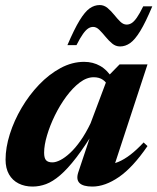

<svg xmlns="http://www.w3.org/2000/svg" viewBox="-20 -708 608 742"><path d="M282.5 -42 339.5 -213 351 -212.5Q308.5 -143 274.8 -99Q241 -55 212.2 -30.5Q183.5 -6 157.8 3.5Q132 13 106 13Q75.5 13 51.8 1Q28 -11 14.8 -34.2Q1.5 -57.5 1.5 -91Q1.5 -137.5 18 -189.8Q34.5 -242 63.5 -291.2Q92.5 -340.5 131 -380.8Q169.5 -421 214 -445Q258.5 -469 305 -469Q339.5 -469 367.2 -453.2Q395 -437.5 418 -401L399.5 -372Q392.5 -389 378.2 -399.2Q364 -409.5 342 -409.5Q315 -409.5 288 -389Q261 -368.5 236.2 -335Q211.5 -301.5 192.2 -262.2Q173 -223 161.8 -185Q150.5 -147 150.5 -118Q150.5 -97 158 -88.8Q165.5 -80.5 182.5 -80.5Q196 -80.5 213.5 -89.5Q231 -98.5 251 -117Q271 -135.5 291.2 -164.2Q311.5 -193 330 -231.5L399 -415L442 -459H550L413 -41.5L395.5 -72Q416 -73.5 437.8 -82.5Q459.5 -91.5 483.8 -110Q508 -128.5 535 -157.5L550 -143.5Q493.5 -61 439.8 -24Q386 13 337 13Q301 13 287.2 -0.8Q273.5 -14.5 282.5 -42ZM568.5 -683.5Q542.5 -621.5 522 -588Q501.5 -554.5 483 -541.5Q464.5 -528.5 444 -528.5Q427 -528.5 413.5 -539.8Q400 -551 387.8 -566Q375.5 -581 364 -592.5Q352.5 -604 340 -604Q330 -604 320.8 -598Q311.5 -592 300.8 -577Q290 -562 275.5 -533.5H240.5Q267 -595.5 287.5 -629Q308 -662.5 326.2 -675.5Q344.5 -688.5 365.5 -688.5Q382 -688.5 395.8 -677Q409.5 -665.5 421.5 -650.5Q433.5 -635.5 445 -624.2Q456.5 -613 469.5 -613Q479.5 -613 488.8 -618.8Q498 -624.5 508.8 -639.8Q519.5 -655 533.5 -683.5Z"/></svg>

Font: Newsreader 36pt
Style: Bold Italic
Weight: 700
Italic angle: -17°
Designer: Hugues Gentile
Foundry: Production Type
Version: Version 1.003